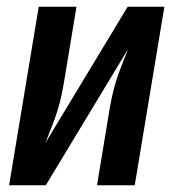

<svg xmlns="http://www.w3.org/2000/svg" viewBox="-20 -550 540 570"><path d="M7 0 95 -530H207L172 -318Q168 -293 163 -269Q158 -245 150.5 -221Q143 -197 133.5 -173.5Q124 -150 115 -126L359 -530H468L380 0H268L303 -212Q307 -237 312 -261Q317 -285 324.5 -309Q332 -333 341.5 -356.5Q351 -380 360 -404L116 0Z"/></svg>

Font: Iosevka Slab Oblique
Style: Bold
Weight: 700
Italic angle: -9°
Monospace: yes
Designer: Belleve Invis
Foundry: Belleve Invis
Version: Version 11.1.1; ttfautohint (v1.8.3)